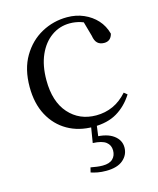

<svg xmlns="http://www.w3.org/2000/svg" viewBox="-115 -612 767 930"><g transform="rotate(-15 269.0 -147.0)"><path d="M297 15Q224 15 168 -17Q112 -49 80 -108.5Q48 -168 48 -251Q48 -341 85 -403.5Q122 -466 181.5 -498.5Q241 -531 310 -531Q355 -531 393 -514.5Q431 -498 457.5 -469Q484 -440 495 -399Q486 -364 453 -364Q432 -364 419.5 -375.5Q407 -387 403 -413L378 -502L428 -462Q397 -482 370 -490.5Q343 -499 315 -499Q264 -499 223 -470Q182 -441 158.5 -388Q135 -335 135 -262Q135 -154 188 -94.5Q241 -35 325 -35Q370 -35 409 -52.5Q448 -70 481 -107L497 -94Q464 -42 416 -13.5Q368 15 297 15ZM273 90 288 -2H316L305 81L291 64Q351 65 383.5 89Q416 113 416 150Q416 187 387 212Q358 237 302 237Q278 237 259.5 233.5Q241 230 226 225L232 201Q248 204 263 206Q278 208 292 208Q326 208 342.5 192Q359 176 359 150Q359 123 339 107.5Q319 92 273 90Z"/></g></svg>

Font: Noto Serif KR
Style: Regular
Weight: 400
Designer: Ryoko NISHIZUKA  (kana & ideographs); Frank Grießhammer (Latin, Greek & Cyrillic); Wenlong ZHANG  (bopomofo); Sandoll Co
Foundry: Adobe
Version: Version 2.003-H1;hotconv 1.1.1;makeotfexe 2.6.0